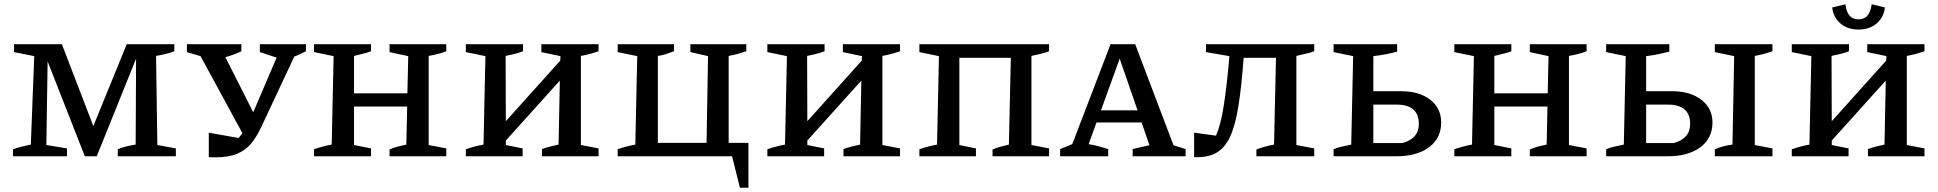

<svg xmlns="http://www.w3.org/2000/svg" viewBox="-20 -735 9117 903"><path d="M720 -53 807 -37V0H534V-33Q555 -42 576.5 -47Q598 -52 618 -55L620 -459L435 0H379L204 -446L198 -53L295 -37V0H41V-33Q83 -47 125 -55L141 -471L46 -490V-527H271L419 -142L576 -527H800V-494Q782 -487 760 -481.5Q738 -476 714 -472Z M962 4V-111L1102 -86Q1112 -97 1120 -109L923 -471L859 -490V-527H1115V-494Q1080 -477 1040 -466L1171 -207L1281 -464L1202 -490V-527H1419V-494Q1405 -487 1391.5 -480.5Q1378 -474 1364 -469L1208 -136Q1186 -89 1159.5 -58Q1133 -27 1093.5 -11Q1054 5 993 5Q985 5 977.5 4.5Q970 4 962 4Z M1457 0V-33Q1477 -40 1497.5 -45.5Q1518 -51 1540 -55L1549 -471L1457 -490V-527H1725V-494Q1708 -487 1689.5 -483Q1671 -479 1645 -472V-296H1896L1900 -471L1812 -490V-527H2079V-494Q2062 -487 2040.5 -481.5Q2019 -476 1996 -472V-53L2079 -37V0H1812V-32Q1833 -41 1852 -46Q1871 -51 1891 -55L1895 -234H1645V-53L1725 -37V0Z M2171 0V-33Q2191 -40 2211.5 -45.5Q2232 -51 2254 -55L2263 -471L2171 -490V-527H2440V-494Q2422 -487 2400.5 -481.5Q2379 -476 2358 -472L2359 -165L2615 -450L2616 -471L2526 -490V-527H2795V-494Q2775 -487 2754.5 -481.5Q2734 -476 2712 -472V-53L2795 -37V0H2529V-34Q2549 -41 2568 -46Q2587 -51 2607 -55L2613 -356L2359 -74V-53L2438 -37V0Z M3407 -63H3500V148H3460L3423 0H2885V-33Q2905 -40 2925.5 -45.5Q2946 -51 2968 -55L2977 -471L2885 -490V-527H3150V-494Q3132 -487 3111.5 -480.5Q3091 -474 3074 -472V-63H3303L3310 -471L3227 -490V-527H3490V-494Q3473 -488 3451.5 -482Q3430 -476 3407 -472Z M3589 0V-33Q3609 -40 3629.5 -45.5Q3650 -51 3672 -55L3681 -471L3589 -490V-527H3858V-494Q3840 -487 3818.5 -481.5Q3797 -476 3776 -472L3777 -165L4033 -450L4034 -471L3944 -490V-527H4213V-494Q4193 -487 4172.5 -481.5Q4152 -476 4130 -472V-53L4213 -37V0H3947V-34Q3967 -41 3986 -46Q4005 -51 4025 -55L4031 -356L3777 -74V-53L3856 -37V0Z M4492 -463V-53L4570 -37V0H4304V-33Q4324 -40 4344.5 -45.5Q4365 -51 4387 -55L4396 -471L4304 -490V-527H4914V-494Q4895 -487 4873.5 -481.5Q4852 -476 4831 -472V-53L4914 -37V0H4648V-32Q4667 -40 4685.5 -45Q4704 -50 4725 -55L4734 -463Z M5499 -52Q5514 -47 5524 -44Q5534 -41 5556 -34V0H5307V-34L5386 -52L5349 -159H5137L5100 -57Q5126 -53 5147.5 -47Q5169 -41 5192 -34V0H4966V-34L5023 -57L5203 -527H5319ZM5158 -216H5330L5246 -459Z M5596 4V-111L5699 -97Q5721 -147 5734.5 -232Q5748 -317 5759 -436L5762 -471L5652 -490V-527H6161V-494Q6146 -488 6129.5 -484.5Q6113 -481 6077 -472V-53L6161 -37V0H5889V-32Q5911 -40 5930 -45.5Q5949 -51 5972 -55L5981 -463H5829Q5819 -328 5804.5 -236.5Q5790 -145 5765 -91.5Q5740 -38 5699 -15.5Q5658 7 5596 4Z M6252 0V-33Q6270 -41 6289 -45Q6308 -49 6335 -55L6344 -471L6252 -490V-527H6551V-492Q6524 -485 6498.5 -480Q6473 -475 6439 -471V-306H6569Q6655 -306 6706.5 -266Q6758 -226 6758 -159Q6758 -85 6701 -42.5Q6644 0 6547 0ZM6439 -62H6575Q6653 -83 6653 -152Q6653 -243 6548 -243H6439Z M6820 0V-33Q6840 -40 6860.5 -45.5Q6881 -51 6903 -55L6912 -471L6820 -490V-527H7088V-494Q7071 -487 7052.5 -483Q7034 -479 7008 -472V-296H7259L7263 -471L7175 -490V-527H7442V-494Q7425 -487 7403.5 -481.5Q7382 -476 7359 -472V-53L7442 -37V0H7175V-32Q7196 -41 7215 -46Q7234 -51 7254 -55L7258 -234H7008V-53L7088 -37V0Z M7534 0V-33Q7552 -41 7571 -45Q7590 -49 7617 -55L7626 -471L7534 -490V-527H7831V-492Q7805 -486 7780.5 -480.5Q7756 -475 7722 -471V-306H7844Q7930 -306 7982 -265.5Q8034 -225 8034 -159Q8034 -85 7977 -42.5Q7920 0 7823 0ZM8045 0V-33Q8066 -42 8088 -47.5Q8110 -53 8128 -55L8136 -471L8045 -490V-527H8316V-494Q8296 -487 8275.5 -481.5Q8255 -476 8233 -472V-53L8316 -37V0ZM7722 -62H7851Q7929 -83 7929 -152Q7929 -243 7824 -243H7722Z M8721 -596Q8669 -596 8635.5 -625Q8602 -654 8597 -700L8659 -715Q8664 -677 8679.5 -660.5Q8695 -644 8721 -644Q8747 -644 8762 -660.5Q8777 -677 8783 -715L8845 -700Q8840 -654 8806.5 -625Q8773 -596 8721 -596ZM8407 0V-33Q8427 -40 8447.5 -45.5Q8468 -51 8490 -55L8499 -471L8407 -490V-527H8676V-494Q8658 -487 8636.5 -481.5Q8615 -476 8594 -472L8595 -165L8851 -450L8852 -471L8762 -490V-527H9031V-494Q9011 -487 8990.5 -481.5Q8970 -476 8948 -472V-53L9031 -37V0H8765V-34Q8785 -41 8804 -46Q8823 -51 8843 -55L8849 -356L8595 -74V-53L8674 -37V0Z"/></svg>

Font: Piazzolla SC Medium
Style: Regular
Weight: 500
Designer: Juan Pablo del Peral
Foundry: Huerta Tipografica
Version: Version 1.330